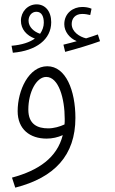

<svg xmlns="http://www.w3.org/2000/svg" viewBox="-20 -631 529 881"><path d="M39 -389C146 -398 215 -450 215 -529C215 -580 187 -611 148 -611C107 -611 76 -577 76 -536C76 -497 102 -468 140 -454C116 -437 81 -425 33 -421ZM279 -393C329 -406 395 -426 439 -442L429 -473C412 -467 395 -461 375 -455C345 -462 309 -485 309 -521C309 -546 325 -567 357 -567C370 -567 382 -565 394 -562L400 -591C387 -597 371 -599 357 -599C316 -599 275 -571 275 -520C275 -486 299 -456 332 -442C314 -437 296 -432 271 -426ZM111 -536C111 -558 125 -577 147 -577C172 -577 181 -554 181 -527C181 -509 175 -492 164 -476C136 -485 111 -507 111 -536ZM50 230C230 184 326 82 326 -90C326 -216 282 -327 197 -327C112 -327 61 -217 61 -121C61 -38 117 5 194 5C220 5 246 -1 268 -11C242 92 158 151 35 184ZM110 -128C110 -208 147 -278 192 -278C249 -278 277 -180 277 -85C277 -76 277 -68 276 -60C255 -50 227 -42 201 -42C153 -42 110 -60 110 -128Z"/></svg>

Font: Noto Sans Arabic UI XCn Lt
Style: Regular
Weight: 300
Width: 2
Designer: Monotype Design Team, Nadine Chahine and Nizar Qandah
Foundry: Monotype Imaging Inc.
Version: Version 2.010